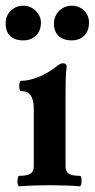

<svg xmlns="http://www.w3.org/2000/svg" viewBox="-34 -655 335 679"><path d="M34.2 -33.2Q60.5 -33.2 73 -40.5Q85.4 -47.9 85.4 -65.9V-272Q85.4 -333 40.5 -333Q36.1 -333 34.7 -342Q33.2 -351.1 34.9 -360.1Q36.6 -369.1 40.5 -369.1Q68.8 -369.1 103.8 -383.5Q138.7 -397.9 168.9 -422.4Q175.3 -427.2 179.7 -429.2Q184.1 -431.2 189.5 -431.2Q195.3 -431.2 198.5 -427.7Q201.7 -424.3 201.7 -418Q199.2 -397.9 198.5 -379.2Q197.8 -360.4 197.8 -333V-65.9Q197.8 -47.9 209.7 -40.5Q221.7 -33.2 248 -33.2Q252.4 -33.2 253.9 -23.9Q255.4 -14.6 253.7 -5.4Q252 3.9 248 3.9Q200.7 0 141.1 0Q81.5 0 34.2 3.9Q29.8 3.9 28.3 -5.4Q26.9 -14.6 28.6 -23.9Q30.3 -33.2 34.2 -33.2ZM-14.2 -570.8Q-14.2 -599.1 3.9 -616.9Q22 -634.8 48.8 -634.8Q66.4 -634.8 80.6 -626Q94.7 -617.2 102.8 -603.5Q110.8 -589.8 110.8 -576.2Q110.8 -545.9 93.3 -529.1Q75.7 -512.2 48.8 -512.2Q17.1 -512.2 1.5 -528.3Q-14.2 -544.4 -14.2 -570.8ZM156.7 -570.8Q156.7 -589.4 165.3 -604Q173.8 -618.7 188.2 -626.7Q202.6 -634.8 219.7 -634.8Q237.8 -634.8 251.7 -626.5Q265.6 -618.2 273.2 -604.7Q280.8 -591.3 280.8 -576.2Q280.8 -545.9 263.9 -529.1Q247.1 -512.2 219.7 -512.2Q198.7 -512.2 184.6 -519.8Q170.4 -527.3 163.6 -540.5Q156.7 -553.7 156.7 -570.8Z"/></svg>

Font: Junicode Two Beta VF
Style: Regular
Weight: 400
Designer: Peter S. Baker
Foundry: Briery Creek Software
Version: Version 1.031 beta; ttfautohint (v1.8.1.43-b0c9)